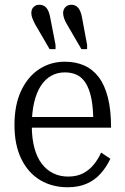

<svg xmlns="http://www.w3.org/2000/svg" viewBox="-20 -779 525 809"><path d="M325 -708 347 -590V-572H323L263 -675Q255 -688 250.5 -700.5Q246 -713 246 -724Q246 -739 255.5 -749Q265 -759 281 -759Q298 -759 309 -746.5Q320 -734 325 -708ZM191 -708 214 -590V-572H189L129 -675Q122 -688 117 -700.5Q112 -713 112 -724Q112 -740 121.5 -749.5Q131 -759 146 -759Q164 -759 175 -746.5Q186 -734 191 -708ZM114 -250Q114 -196 125 -155.5Q136 -115 156.5 -88.5Q177 -62 205 -48.5Q233 -35 267 -35Q304 -35 330.5 -49Q357 -63 375.5 -86Q394 -109 406 -136L445 -110Q428 -74 403 -46.5Q378 -19 344 -4.5Q310 10 265 10Q200 10 149.5 -20Q99 -50 70 -109Q41 -168 41 -252Q41 -337 69 -396.5Q97 -456 145 -487.5Q193 -519 253 -519Q299 -519 335 -503Q371 -487 396 -454Q421 -421 434.5 -368.5Q448 -316 448 -241H97V-286H395L373 -267Q373 -324 365 -363.5Q357 -403 342 -427.5Q327 -452 305 -463Q283 -474 253 -474Q222 -474 196.5 -460Q171 -446 152.5 -418Q134 -390 124 -348Q114 -306 114 -250Z"/></svg>

Font: Roboto Serif 28pt Condensed Light
Style: Regular
Weight: 300
Width: 3
Designer: Greg Gazdowicz
Foundry: Commercial Type
Version: Version 1.008